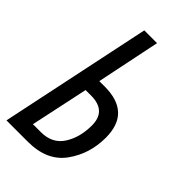

<svg xmlns="http://www.w3.org/2000/svg" viewBox="-221 -783 851 851"><g transform="rotate(45 205.0 -357.0)"><path d="M0 0H134Q253 0 309.5 -77.5Q366 -155 366 -257Q366 -414 202 -414H168L230 -714H150ZM95 -71 153 -343H187Q284 -343 284 -252Q284 -177 250 -124Q216 -71 145 -71Z"/></g></svg>

Font: Noto Sans UI Condensed
Style: Italic
Weight: 400
Width: 3
Italic angle: -12°
Designer: Monotype Design Team
Foundry: Monotype Imaging Inc.
Version: Version 1.901